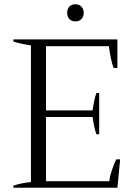

<svg xmlns="http://www.w3.org/2000/svg" viewBox="-20 -886 637 906"><path d="M297 -825Q297 -844 307.5 -855Q318 -866 336 -866Q353 -866 364 -855Q375 -844 375 -825Q375 -807 364 -796Q353 -785 336 -785Q318 -785 307.5 -796Q297 -807 297 -825ZM547 -134 534 0H43V-10Q83 -23 126 -27V-672Q85 -677 43 -690V-700H534V-565H517Q510 -578 503 -612.5Q496 -647 494 -668H197V-365H417Q419 -382 424 -407Q429 -432 435 -447H448V-252H435Q429 -268 424 -292.5Q419 -317 417 -334H197V-31H496Q497 -50 508.5 -84.5Q520 -119 529 -134Z"/></svg>

Font: Trirong Light
Style: Regular
Weight: 300
Designer: Katatrad Team
Foundry: CadsonDemak
Version: Version 1.001